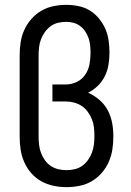

<svg xmlns="http://www.w3.org/2000/svg" viewBox="-20 -763 540 791"><path d="M254 8Q227 8 200.5 2.5Q174 -3 150.5 -16Q127 -29 109 -49.5Q91 -70 80 -95Q69 -120 65 -146.5Q61 -173 61 -200V-535Q61 -562 65 -588.5Q69 -615 80 -639.5Q91 -664 109 -684.5Q127 -705 150 -718.5Q173 -732 199.5 -737.5Q226 -743 253 -743Q278 -743 303 -738Q328 -733 349.5 -720Q371 -707 387.5 -687Q404 -667 414 -644Q424 -621 427.5 -596Q431 -571 431 -546Q431 -521 427 -496.5Q423 -472 412 -449.5Q401 -427 383 -409.5Q365 -392 343 -381Q368 -370 389.5 -351.5Q411 -333 424 -308.5Q437 -284 442 -256.5Q447 -229 447 -201Q447 -174 443 -147.5Q439 -121 428 -96Q417 -71 399 -50.5Q381 -30 358 -16.5Q335 -3 308 2.5Q281 8 254 8ZM254 -62Q271 -62 288 -66Q305 -70 319 -80Q333 -90 343 -104.5Q353 -119 359 -135Q365 -151 367 -168.5Q369 -186 369 -203Q369 -221 367 -238.5Q365 -256 358.5 -272Q352 -288 341.5 -302.5Q331 -317 316.5 -326.5Q302 -336 285 -340.5Q268 -345 250 -345H196V-415H250Q274 -415 295.5 -425Q317 -435 330.5 -454.5Q344 -474 348.5 -497.5Q353 -521 353 -544Q353 -560 351.5 -575.5Q350 -591 345 -605.5Q340 -620 331.5 -633Q323 -646 310.5 -655.5Q298 -665 283 -669Q268 -673 253 -673Q236 -673 219 -669Q202 -665 188.5 -655Q175 -645 165 -631Q155 -617 149 -601.5Q143 -586 141 -569Q139 -552 139 -535V-200Q139 -183 141 -166Q143 -149 149 -133Q155 -117 165 -103Q175 -89 189 -79.5Q203 -70 220 -66Q237 -62 254 -62Z"/></svg>

Font: Iosevka Slab
Style: Regular
Weight: 400
Monospace: yes
Designer: Belleve Invis
Foundry: Belleve Invis
Version: Version 11.2.4; ttfautohint (v1.8.3)